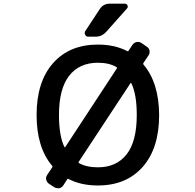

<svg xmlns="http://www.w3.org/2000/svg" viewBox="-20 -1000 1040 1022"><path d="M602.5 -636.7Q604.5 -640.6 600.6 -642.6Q561.5 -666 501 -666Q402.3 -666 348.1 -596.7Q293.9 -527.3 293.9 -387.7Q293.9 -276.4 323.2 -216.8Q324.2 -215.8 325.7 -215.8Q327.1 -215.8 327.1 -216.8ZM501 -12.7Q410.2 -12.7 343.8 -47.9Q339.8 -49.8 337.9 -45.9L317.4 -13.7Q309.6 -2 295.9 2Q292 2 288.1 2Q278.3 2 269.5 -2.9L241.2 -21.5Q229.5 -29.3 226.1 -43Q222.7 -56.6 231.4 -69.3L258.8 -110.4Q260.7 -114.3 257.8 -117.2Q174.8 -214.8 174.8 -387.7Q174.8 -564.5 262.2 -663.6Q349.6 -762.7 501 -762.7Q591.8 -762.7 658.2 -727.5Q662.1 -725.6 664.1 -729.5L684.6 -760.7Q692.4 -772.5 706.1 -775.9Q719.7 -779.3 732.4 -771.5L760.7 -752Q773.4 -744.1 775.9 -730.5Q778.3 -716.8 770.5 -705.1L743.2 -664.1Q740.2 -660.2 743.2 -657.2Q826.2 -559.6 827.1 -387.7Q827.1 -210.9 739.7 -111.8Q652.3 -12.7 501 -12.7ZM501 -109.4Q599.6 -109.4 653.8 -178.2Q708 -247.1 708 -387.7Q708 -499 678.7 -557.6Q677.7 -558.6 676.3 -559.1Q674.8 -559.6 674.8 -557.6L398.4 -137.7Q398.4 -135.7 398.4 -134.8Q398.4 -132.8 400.4 -131.8Q440.4 -109.4 501 -109.4ZM644.5 -980.5Q654.3 -980.5 658.2 -971.7Q660.2 -967.8 660.2 -964.8Q660.2 -959 655.3 -954.1L545.9 -831.1Q522.5 -804.7 488.3 -804.7H449.2Q438.5 -804.7 433.6 -814.5Q430.7 -819.3 430.7 -823.2Q430.7 -829.1 433.6 -834L510.7 -951.2Q529.3 -980.5 564.5 -980.5Z"/></svg>

Font: Gen Jyuu Gothic L Monospace Medium
Style: Regular
Weight: 500
Designer: [Source Han Sans]
Ryoko NISHIZUKA  (kana & ideographs); Paul D. Hunt (Latin, Greek & Cyrillic); Wenlong ZHANG  (bopomofo
Version: Version 1.002.20150607